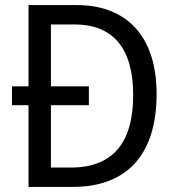

<svg xmlns="http://www.w3.org/2000/svg" viewBox="-20 -734 692 754"><path d="M282 -714H92V-395H27V-321H92V0H266C476 0 595 -124 595 -365C595 -593 476 -714 282 -714ZM273 -638C420 -638 503 -549 503 -361C503 -173 423 -76 258 -76H180V-321H329V-395H180V-638Z"/></svg>

Font: Noto Sans Gujarati UI SemiCondensed
Style: Regular
Weight: 400
Width: 4
Designer: Jelle Bosma - Monotype Design Team, Universal Thirst
Foundry: Monotype Imaging Inc.
Version: Version 2.106